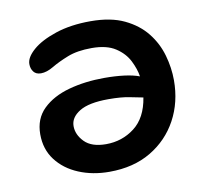

<svg xmlns="http://www.w3.org/2000/svg" viewBox="-64 -577 703 656"><g transform="rotate(-10 287.5 -249.0)"><path d="M265 10Q207 10 159 -10Q111 -30 82.5 -67.5Q54 -105 54 -157Q54 -211 88.5 -244.5Q123 -278 179.5 -293.5Q236 -309 303 -309Q341 -309 372 -305Q403 -301 424 -293Q420 -319 405.5 -348Q391 -377 360.5 -397Q330 -417 278 -417Q228 -417 194 -403.5Q160 -390 136.5 -376Q113 -362 93 -362Q76 -362 67.5 -373Q59 -384 59 -400Q59 -423 87.5 -448Q116 -473 168.5 -490.5Q221 -508 290 -508Q360 -508 407 -485.5Q454 -463 482.5 -427Q511 -391 523.5 -347Q536 -303 536 -260Q536 -184 503 -123Q470 -62 409.5 -26Q349 10 265 10ZM171 -165Q171 -135 195.5 -110Q220 -85 270 -85Q326 -85 369 -118Q412 -151 423 -220Q406 -223 377.5 -229Q349 -235 304 -235Q236 -235 203.5 -215Q171 -195 171 -165Z"/></g></svg>

Font: Shantell Sans Normal
Style: Regular
Weight: 500
Designer: Stephen Nixon, Anya Danilova, Shantell Martin
Foundry: Arrow Type
Version: Version 1.009;[a7da0bfa3]